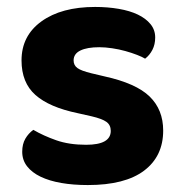

<svg xmlns="http://www.w3.org/2000/svg" viewBox="-20 -517 523 553"><path d="M450 -141Q450 -67 395 -25.5Q340 16 233 16Q191 16 156.5 10Q122 4 97 -8Q72 -20 58 -38Q44 -56 44 -80Q44 -102 53 -117.5Q62 -133 76 -143Q105 -126 142 -113Q179 -100 228 -100Q299 -100 299 -140Q299 -157 286.5 -166Q274 -175 244 -182L204 -191Q122 -208 82 -243.5Q42 -279 42 -343Q42 -414 99.5 -455.5Q157 -497 254 -497Q290 -497 322 -491.5Q354 -486 377 -475Q400 -464 413.5 -447.5Q427 -431 427 -409Q427 -389 419 -373.5Q411 -358 398 -348Q390 -353 374.5 -359Q359 -365 341 -370Q323 -375 303 -378Q283 -381 266 -381Q231 -381 211.5 -371.5Q192 -362 192 -343Q192 -329 203 -321Q214 -313 243 -306L281 -297Q372 -277 411 -239Q450 -201 450 -141Z"/></svg>

Font: Baloo Chettan 2
Style: Bold
Weight: 700
Designer: Maithili Shingre, Unnati Kotecha and Ek Type
Foundry: Ek Type
Version: Version 1.640;hotconv 1.0.111;makeotfexe 2.5.65597; ttfautoh